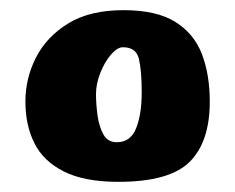

<svg xmlns="http://www.w3.org/2000/svg" viewBox="-20 -709 463 378"><path d="M223 -689Q288 -689 325 -666Q362 -643 377.5 -602.5Q393 -562 393 -509Q393 -430 353.5 -390.5Q314 -351 213 -351Q146 -351 105.5 -371.5Q65 -392 47.5 -427.5Q30 -463 30 -509Q30 -555 51 -596Q72 -637 114.5 -663Q157 -689 223 -689ZM222 -616Q211 -616 198.5 -601.5Q186 -587 177.5 -565.5Q169 -544 169 -524Q169 -504 172 -482Q175 -460 183.5 -444.5Q192 -429 210 -429Q237 -429 248 -456.5Q259 -484 259 -527Q259 -570 253.5 -593Q248 -616 222 -616Z"/></svg>

Font: Yusei Magic
Style: Regular
Weight: 400
Designer: Tanukizamurai
Foundry: Yusei Magic Project
Version: Version 1.200